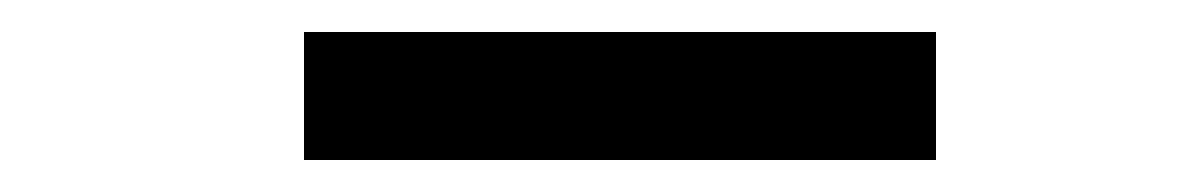

<svg xmlns="http://www.w3.org/2000/svg" viewBox="-20 -842 749 120"><path d="M565 -742H170V-822H565Z"/></svg>

Font: TypoPRO Sinkin Sans
Style: 500 Medium
Weight: 500
Designer: Keith Bates
Foundry: K-Type
Version: Sinkin Sans (version 1.0)  by Keith Bates   •   © 2014   www